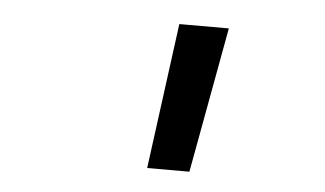

<svg xmlns="http://www.w3.org/2000/svg" viewBox="-34 -777 667 394"><g transform="rotate(5 300.0 -580.0)"><path d="M281 -430H368L423 -730H321Z"/></g></svg>

Font: JetBrains Mono
Style: Italic
Weight: 400
Italic angle: -9°
Monospace: yes
Designer: Philipp Nurullin, Konstantin Bulenkov
Foundry: JetBrains
Version: Version 2.305